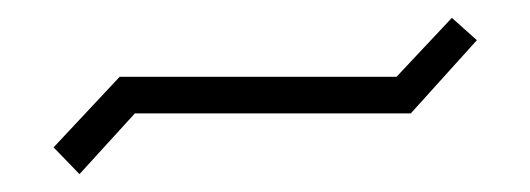

<svg xmlns="http://www.w3.org/2000/svg" viewBox="-20 -404 594 215"><path d="M440 -277H131L69 -209L40 -239L114 -318H424L486 -384L514 -359Z"/></svg>

Font: Turret Road Light
Style: Regular
Weight: 300
Designer: Noponies
Foundry: Noponies
Version: Version 1.001; ttfautohint (v1.8)